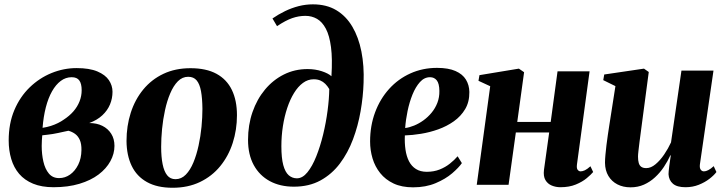

<svg xmlns="http://www.w3.org/2000/svg" viewBox="-20 -851 3339 884"><path d="M226.5 11Q172 11 132.5 -5.2Q93 -21.5 68.2 -50.5Q43.5 -79.5 31.8 -119Q20 -158.5 20 -204.5Q20 -282.5 46 -344Q72 -405.5 116.8 -448.8Q161.5 -492 217.5 -514.8Q273.5 -537.5 332.5 -537.5Q392 -537.5 428.5 -522Q465 -506.5 481.5 -481.8Q498 -457 498 -428.5Q498 -398 486.5 -370.2Q475 -342.5 451.2 -320.2Q427.5 -298 391 -284.5Q425.5 -284.5 451.5 -271.5Q477.5 -258.5 492.2 -235Q507 -211.5 507 -179.5Q507 -143 488.2 -108.8Q469.5 -74.5 433.8 -47.5Q398 -20.5 345.8 -4.8Q293.5 11 226.5 11ZM252 -31Q279.5 -31 302.5 -47.2Q325.5 -63.5 340 -92.5Q354.5 -121.5 355 -160Q355.5 -188.5 347.5 -206.5Q339.5 -224.5 325.8 -234.5Q312 -244.5 295 -249Q284.5 -247 272.5 -244.2Q260.5 -241.5 247.8 -238.8Q235 -236 222.5 -234Q211 -232.5 199 -230.8Q187 -229 174.5 -228Q173.5 -217.5 172.8 -204.5Q172 -191.5 172 -179Q172 -140.5 179.8 -106.8Q187.5 -73 205 -52Q222.5 -31 252 -31ZM176 -262.5Q196 -265.5 214 -271.2Q232 -277 247 -284.5Q262 -292 272.5 -299.5Q299.5 -317 318 -338.2Q336.5 -359.5 346.2 -384.2Q356 -409 356 -435.5Q356 -465.5 345.2 -480.5Q334.5 -495.5 310 -495.5Q282.5 -495.5 259.8 -478.5Q237 -461.5 219.5 -430.5Q202 -399.5 191 -356.8Q180 -314 176 -262.5Z M857 -537Q929.5 -537 976.8 -511.2Q1024 -485.5 1047.5 -437Q1071 -388.5 1071 -320.5Q1071 -253.5 1051.5 -193Q1032 -132.5 994 -86Q956 -39.5 900.8 -13Q845.5 13.5 774.5 13.5Q703.5 13.5 656.5 -12.8Q609.5 -39 586.2 -87.5Q563 -136 562.5 -202Q562.5 -271 582 -331.8Q601.5 -392.5 639.5 -438.8Q677.5 -485 732.2 -511Q787 -537 857 -537ZM846.5 -497.5Q819.5 -497.5 799 -476.8Q778.5 -456 763.8 -421.2Q749 -386.5 739.8 -344Q730.5 -301.5 726.2 -257.5Q722 -213.5 722 -175Q722 -128 728.8 -94.8Q735.5 -61.5 749.8 -43.8Q764 -26 788 -26Q815 -26 835.5 -47Q856 -68 870.5 -103Q885 -138 894.2 -180.5Q903.5 -223 907.8 -267.2Q912 -311.5 912 -350Q911.5 -398.5 905.5 -431.2Q899.5 -464 885.5 -480.8Q871.5 -497.5 846.5 -497.5Z M1333 8.5Q1269.5 8.5 1222 -17.2Q1174.5 -43 1148.2 -91.2Q1122 -139.5 1122 -207Q1122 -275.5 1142.5 -334.8Q1163 -394 1200 -438.5Q1237 -483 1287 -508Q1337 -533 1396 -533Q1431.5 -533 1461.8 -523Q1492 -513 1506 -500Q1511 -580 1504 -633.8Q1497 -687.5 1480.2 -719Q1463.5 -750.5 1439.5 -764.2Q1415.5 -778 1386 -778Q1355.5 -778 1325.2 -767.5Q1295 -757 1255.5 -730.5L1234.5 -766Q1262 -785 1292.5 -799.8Q1323 -814.5 1355.2 -822.8Q1387.5 -831 1420.5 -831Q1483.5 -831 1528.5 -804Q1573.5 -777 1602.2 -728.2Q1631 -679.5 1644 -613.8Q1657 -548 1654 -470.5Q1652 -406 1640.2 -338.8Q1628.5 -271.5 1605.2 -209.5Q1582 -147.5 1545 -98.2Q1508 -49 1455.5 -20.2Q1403 8.5 1333 8.5ZM1347 -30Q1373 -30 1395.5 -57.8Q1418 -85.5 1436.2 -131.2Q1454.5 -177 1467.8 -231.8Q1481 -286.5 1488.2 -341.5Q1495.5 -396.5 1496 -441Q1488 -454.5 1477.8 -464.8Q1467.5 -475 1454.5 -480.5Q1441.5 -486 1424.5 -486Q1397.5 -486 1374.8 -469.2Q1352 -452.5 1333.8 -422.8Q1315.5 -393 1302.5 -354Q1289.5 -315 1282.5 -270Q1275.5 -225 1275.5 -178Q1275.5 -123.5 1284.2 -91Q1293 -58.5 1309.2 -44.2Q1325.5 -30 1347 -30Z M2106.5 -100Q2092.5 -79.5 2062 -53.2Q2031.5 -27 1986 -7.8Q1940.5 11.5 1882 11.5Q1829.5 11.5 1792 -6.2Q1754.5 -24 1730.5 -54Q1706.5 -84 1695.2 -121.8Q1684 -159.5 1684 -199.5Q1684 -272 1707 -333.8Q1730 -395.5 1771.5 -441.5Q1813 -487.5 1869.5 -513Q1926 -538.5 1992 -538.5Q2044.5 -538.5 2077.2 -524Q2110 -509.5 2125.2 -484.5Q2140.5 -459.5 2141 -427.5Q2141.5 -382 2121.8 -348.8Q2102 -315.5 2069.5 -292.5Q2037 -269.5 1997.8 -255.5Q1958.5 -241.5 1918.2 -235Q1878 -228.5 1844 -227.5Q1842.5 -192 1847 -161.5Q1851.5 -131 1863.2 -108.2Q1875 -85.5 1895.2 -72.8Q1915.5 -60 1945 -60Q1977.5 -60 2004 -70.5Q2030.5 -81 2051.2 -97.5Q2072 -114 2087 -131.5ZM1960 -495.5Q1933.5 -495.5 1913.5 -473.2Q1893.5 -451 1879.2 -415.8Q1865 -380.5 1856.5 -339.8Q1848 -299 1845.5 -261.5Q1865 -264 1887 -273Q1909 -282 1929.8 -297Q1950.5 -312 1967.2 -332.2Q1984 -352.5 1993.8 -377.8Q2003.5 -403 2003 -432.5Q2002.5 -466.5 1991 -481Q1979.5 -495.5 1960 -495.5Z M2636.5 -94.5Q2634 -76 2639.8 -69Q2645.5 -62 2653 -62Q2662 -62 2672.8 -67Q2683.5 -72 2698.5 -85.5L2711 -59Q2701 -47 2681.2 -30.5Q2661.5 -14 2631.2 -1.5Q2601 11 2560 11Q2539 11 2520.2 3.2Q2501.5 -4.5 2491.2 -22Q2481 -39.5 2484.5 -68.5L2508.5 -241H2355L2321.5 0H2175L2237 -454L2183 -479L2187.5 -505L2369 -535L2393 -518.5L2361.5 -289.5H2515.5L2547 -522.5H2694.5Z M2883 11.5Q2849 11.5 2822.8 -2Q2796.5 -15.5 2781.2 -40.8Q2766 -66 2765.5 -101.5Q2765.5 -117.5 2767.5 -138.2Q2769.5 -159 2772.2 -182.5Q2775 -206 2778.5 -229Q2782 -252 2785 -272L2813.5 -454.5L2757.5 -482L2762 -508L2945 -535L2967 -519.5L2936 -285.5Q2933.5 -264.5 2930.2 -241.2Q2927 -218 2924.2 -195.8Q2921.5 -173.5 2919.5 -156.2Q2917.5 -139 2917.5 -130Q2917.5 -112 2921 -100.2Q2924.5 -88.5 2932.8 -82.8Q2941 -77 2955.5 -77Q2977 -77 2998.2 -94.8Q3019.5 -112.5 3038 -139.8Q3056.5 -167 3069.5 -195.5L3117.5 -526H3265L3202.5 -94.5Q3200.5 -77.5 3206.2 -69.8Q3212 -62 3221 -62Q3230 -62 3241.2 -67.8Q3252.5 -73.5 3266 -86L3278.5 -59Q3267.5 -44 3246.5 -27.8Q3225.5 -11.5 3197.2 -0.2Q3169 11 3136 11Q3097 11 3078.2 -5.2Q3059.5 -21.5 3058 -49Q3058 -53.5 3058.8 -63Q3059.5 -72.5 3061.2 -85Q3063 -97.5 3064.8 -110.8Q3066.5 -124 3068.5 -135.5L3066.5 -136Q3054 -108.5 3036.5 -82.2Q3019 -56 2996 -34.8Q2973 -13.5 2945 -1Q2917 11.5 2883 11.5Z"/></svg>

Font: Merriweather 96pt ExtraBold
Style: Italic
Weight: 800
Italic angle: -7.8°
Version: Version 2.101